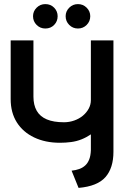

<svg xmlns="http://www.w3.org/2000/svg" viewBox="-20 -897 614 936"><path d="M201 -877Q176 -877 158.5 -859.5Q141 -842 141 -818Q141 -793 158.5 -775.5Q176 -758 201 -758Q227 -758 244 -775.5Q261 -793 261 -818Q261 -842 244 -859.5Q227 -877 201 -877ZM360 -877Q335 -877 317.5 -859.5Q300 -842 300 -818Q300 -793 317.5 -775.5Q335 -758 360 -758Q385 -758 402.5 -775.5Q420 -793 420 -818Q420 -842 402.5 -859.5Q385 -877 360 -877ZM533 -157V-700H423V-409Q423 -387 412.5 -367.5Q402 -348 384 -333Q366 -318 342 -309.5Q318 -301 292 -301Q241 -301 208 -315Q175 -329 159 -357Q143 -385 143 -426V-700H32V-414Q32 -348 62 -300.5Q92 -253 146.5 -227Q201 -201 272 -201Q300 -201 326.5 -204.5Q353 -208 377 -217.5Q401 -227 423 -242V-165Q422 -138 415 -120Q408 -102 395.5 -90.5Q383 -79 366 -73Q349 -67 329 -65L363 19Q455 11 494 -33.5Q533 -78 533 -157Z"/></svg>

Font: Advent Pro Expanded
Style: Bold
Weight: 700
Width: 7
Designer: VivaRado, Andreas Kalpakidis
Foundry: VivaRado, Andreas Kalpakidis
Version: Version 3.000